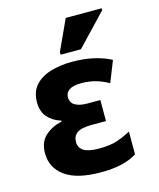

<svg xmlns="http://www.w3.org/2000/svg" viewBox="-115 -840 772 931"><g transform="rotate(-15 271.5 -374.0)"><path d="M275.9 9.8Q156.7 9.8 96.9 -33.2Q37.1 -76.2 37.1 -149.9Q37.1 -206.5 72.3 -237.3Q107.4 -268.1 154.8 -277.3V-282.2Q113.8 -294.4 88.6 -323Q63.5 -351.6 63.5 -397.5Q63.5 -451.2 92.8 -483.4Q122.1 -515.6 170.9 -530Q219.7 -544.4 277.8 -544.4Q337.4 -544.4 386.5 -533.2Q435.5 -522 472.7 -502L430.7 -396Q399.4 -414.1 366.2 -423.3Q333 -432.6 295.4 -432.6Q253.4 -432.6 234.1 -419.4Q214.8 -406.2 214.8 -383.3Q214.8 -355.5 237.1 -342.5Q259.3 -329.6 298.8 -329.6H363.3V-224.1H291Q239.7 -224.1 218 -208.5Q196.3 -192.9 196.3 -163.1Q196.3 -134.8 220 -119.4Q243.7 -104 295.9 -104Q354.5 -104 390.4 -116.5Q426.3 -128.9 457.5 -146.5V-31.7Q421.9 -9.8 377.9 0Q334 9.8 275.9 9.8ZM335.9 -591.8H233.9V-605L304.2 -757.8H484.4V-748Z"/></g></svg>

Font: Lunasima
Style: Bold
Weight: 700
Designer: The DocRepair Project, Monotype Design Team
Foundry: Google
Version: Version 2.009